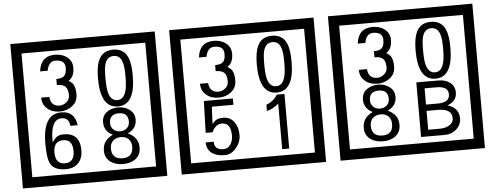

<svg xmlns="http://www.w3.org/2000/svg" viewBox="-61 -1131 3587 1391"><g transform="rotate(-5 1732.5 -435.0)"><path d="M1103 90H53V-960H1103ZM1028 15V-885H128V15ZM499 -556Q499 -504 460.5 -473Q422 -442 369 -442Q314 -442 280 -471Q242 -502 242 -554H301Q307 -485 370 -485Q398 -485 421 -504.5Q444 -524 444 -552Q444 -597 426 -616Q408 -635 363 -635V-679Q405 -679 421.5 -696Q438 -713 438 -754Q438 -812 369 -812Q318 -812 306 -744H251Q264 -855 368 -855Q419 -855 454 -829Q493 -800 493 -750Q493 -685 451 -658Q475 -642 483 -630Q499 -605 499 -556ZM917 -656Q917 -442 791 -442Q664 -442 664 -656Q664 -744 685 -789Q714 -855 791 -855Q868 -855 897 -789Q917 -745 917 -656ZM864 -656Q864 -723 855 -752Q840 -809 791 -809Q742 -809 726 -752Q718 -723 718 -656Q718 -587 726 -553Q742 -488 791 -488Q839 -488 855 -554Q864 -587 864 -656ZM499 -149Q499 -91 466.5 -56.5Q434 -22 375 -22Q291 -22 264 -73Q243 -111 243 -219Q243 -435 377 -435Q475 -435 488 -332H435Q430 -392 376 -392Q293 -392 297 -225Q318 -253 328 -260Q348 -275 381 -275Q499 -275 499 -149ZM442 -149Q442 -233 373 -233Q303 -233 303 -149Q303 -65 373 -65Q442 -65 442 -149ZM921 -132Q921 -79 882 -49Q846 -23 792 -23Q737 -23 701 -49Q661 -79 661 -132Q661 -207 736 -241Q673 -271 673 -337Q673 -384 710 -411Q744 -435 792 -435Q839 -435 872 -410Q910 -383 910 -337Q910 -271 845 -241Q921 -207 921 -132ZM860 -326Q860 -392 792 -392Q723 -392 723 -326Q723 -297 742.5 -279Q762 -261 792 -261Q821 -261 840.5 -279Q860 -297 860 -326ZM868 -143Q868 -178 847.5 -198.5Q827 -219 792 -219Q756 -219 734.5 -198.5Q713 -178 713 -143Q713 -65 792 -65Q868 -65 868 -143Z M2258 90H1208V-960H2258ZM2183 15V-885H1283V15ZM1654 -556Q1654 -504 1615.5 -473Q1577 -442 1524 -442Q1469 -442 1435 -471Q1397 -502 1397 -554H1456Q1462 -485 1525 -485Q1553 -485 1576 -504.5Q1599 -524 1599 -552Q1599 -597 1581 -616Q1563 -635 1518 -635V-679Q1560 -679 1576.5 -696Q1593 -713 1593 -754Q1593 -812 1524 -812Q1473 -812 1461 -744H1406Q1419 -855 1523 -855Q1574 -855 1609 -829Q1648 -800 1648 -750Q1648 -685 1606 -658Q1630 -642 1638 -630Q1654 -605 1654 -556ZM2072 -656Q2072 -442 1946 -442Q1819 -442 1819 -656Q1819 -744 1840 -789Q1869 -855 1946 -855Q2023 -855 2052 -789Q2072 -745 2072 -656ZM2019 -656Q2019 -723 2010 -752Q1995 -809 1946 -809Q1897 -809 1881 -752Q1873 -723 1873 -656Q1873 -587 1881 -553Q1897 -488 1946 -488Q1994 -488 2010 -554Q2019 -587 2019 -656ZM1650 -160Q1651 -111 1615.5 -67Q1580 -23 1531 -23Q1476 -23 1441 -46Q1401 -74 1401 -127H1459Q1459 -67 1525 -67Q1559 -67 1578 -97Q1595 -124 1595 -159Q1595 -253 1530 -253Q1483 -253 1457 -196H1407L1414 -427H1625V-381H1468L1462 -257Q1475 -269 1488 -281Q1507 -294 1542 -294Q1594 -294 1624 -252Q1650 -215 1650 -160ZM2000 -30H1949V-361Q1903 -323 1863 -315V-361Q1914 -378 1945 -427H2000Z M3413 90H2363V-960H3413ZM3338 15V-885H2438V15ZM2809 -556Q2809 -504 2770.5 -473Q2732 -442 2679 -442Q2624 -442 2590 -471Q2552 -502 2552 -554H2611Q2617 -485 2680 -485Q2708 -485 2731 -504.5Q2754 -524 2754 -552Q2754 -597 2736 -616Q2718 -635 2673 -635V-679Q2715 -679 2731.5 -696Q2748 -713 2748 -754Q2748 -812 2679 -812Q2628 -812 2616 -744H2561Q2574 -855 2678 -855Q2729 -855 2764 -829Q2803 -800 2803 -750Q2803 -685 2761 -658Q2785 -642 2793 -630Q2809 -605 2809 -556ZM3227 -656Q3227 -442 3101 -442Q2974 -442 2974 -656Q2974 -744 2995 -789Q3024 -855 3101 -855Q3178 -855 3207 -789Q3227 -745 3227 -656ZM3174 -656Q3174 -723 3165 -752Q3150 -809 3101 -809Q3052 -809 3036 -752Q3028 -723 3028 -656Q3028 -587 3036 -553Q3052 -488 3101 -488Q3149 -488 3165 -554Q3174 -587 3174 -656ZM2811 -132Q2811 -79 2772 -49Q2736 -23 2682 -23Q2627 -23 2591 -49Q2551 -79 2551 -132Q2551 -207 2626 -241Q2563 -271 2563 -337Q2563 -384 2600 -411Q2634 -435 2682 -435Q2729 -435 2762 -410Q2800 -383 2800 -337Q2800 -271 2735 -241Q2811 -207 2811 -132ZM2750 -326Q2750 -392 2682 -392Q2613 -392 2613 -326Q2613 -297 2632.5 -279Q2652 -261 2682 -261Q2711 -261 2730.5 -279Q2750 -297 2750 -326ZM2758 -143Q2758 -178 2737.5 -198.5Q2717 -219 2682 -219Q2646 -219 2624.5 -198.5Q2603 -178 2603 -143Q2603 -65 2682 -65Q2758 -65 2758 -143ZM3252 -141Q3252 -93 3216.5 -61.5Q3181 -30 3133 -30H2959V-427H3118Q3169 -427 3201 -404Q3238 -378 3238 -329Q3238 -266 3170 -242Q3252 -216 3252 -141ZM3187 -321Q3187 -379 3102 -379H3015V-261H3101Q3187 -261 3187 -321ZM3199 -147Q3199 -215 3098 -215H3015V-78H3101Q3138 -78 3165 -93Q3199 -112 3199 -147Z"/></g></svg>

Font: Unicode BMP Fallback SIL
Style: Regular
Weight: 400
Foundry: NRSI, SIL International
Version: Version 5.1 Based on Unicode 5.1